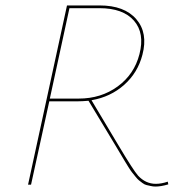

<svg xmlns="http://www.w3.org/2000/svg" viewBox="-20 -678 661 705"><path d="M596 -11 598 -1Q571 7 551 7Q542 7 533.5 5Q525 3 518 1.5Q511 0 503 -6Q495 -12 490 -16Q485 -20 477 -30Q469 -40 464.5 -45.5Q460 -51 451 -65.5Q442 -80 437.5 -87.5Q433 -95 422 -113.5Q411 -132 405 -142L305 -308Q281 -306 267 -306H161L94 0H83L226 -658H346Q437 -658 480.5 -607.5Q524 -557 503 -477Q486 -411 436 -366.5Q386 -322 316 -310L414 -146Q470 -52 487 -33Q515 -3 552 -3Q573 -3 596 -11ZM163 -316H269Q351 -316 412 -360.5Q473 -405 492 -479Q512 -556 472 -602Q432 -648 345 -648H235Z"/></svg>

Font: EauTestInfant Hairline
Style: Italic
Weight: 250
Italic angle: -12°
Designer: Christian Thalmann (Catharsis Fonts)
Version: Version 0.001;PS 000.001;hotconv 1.0.88;makeotf.lib2.5.64775